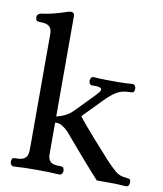

<svg xmlns="http://www.w3.org/2000/svg" viewBox="-82 -795 733 865"><g transform="rotate(10 284.0 -362.5)"><path d="M189 -252Q211 -257 229.5 -266.5Q248 -276 261 -289L345 -375Q351 -382 358.5 -390Q366 -398 367 -405Q368 -412 358.5 -415.5Q349 -419 321 -418Q310 -420 309 -436Q309 -444 313 -450Q317 -456 325 -456Q348 -454 380 -453.5Q412 -453 435 -453Q452 -453 468.5 -454Q485 -455 502 -456Q510 -456 514 -450Q518 -444 518 -436Q517 -423 512.5 -420.5Q508 -418 501 -418Q462 -418 438 -404Q414 -390 384 -359L300 -273Q312 -257 332 -233.5Q352 -210 374 -185Q396 -160 416.5 -137.5Q437 -115 449 -101Q478 -70 497.5 -53.5Q517 -37 546 -35Q554 -34 561 -32.5Q568 -31 568 -17Q568 -9 564.5 -3Q561 3 552 3Q538 2 529.5 1.5Q521 1 509 0.5Q497 0 476.5 0Q456 0 419 0Q384 -38 338.5 -90.5Q293 -143 248 -196Q237 -207 222 -216.5Q207 -226 189 -224V-103Q189 -90 189 -77.5Q189 -65 193.5 -55.5Q198 -46 208.5 -40.5Q219 -35 240 -35Q250 -35 256 -33.5Q262 -32 264 -17Q264 -9 260 -3Q256 3 248 3Q219 1 194 0.5Q169 0 143 0Q116 0 92 0.5Q68 1 39 3Q31 3 27 -3Q23 -9 23 -17Q24 -32 30.5 -33.5Q37 -35 46 -35Q67 -35 77.5 -40.5Q88 -46 92.5 -55.5Q97 -65 97.5 -77.5Q98 -90 98 -103V-590Q98 -603 98 -615.5Q98 -628 93.5 -637.5Q89 -647 78.5 -652.5Q68 -658 47 -658Q38 -658 30.5 -660.5Q23 -663 23 -678Q23 -684 27 -689Q31 -694 39 -696Q73 -701 95 -706.5Q117 -712 131 -716.5Q145 -721 153.5 -724Q162 -727 170 -728Q178 -729 183.5 -725Q189 -721 189 -709Z"/></g></svg>

Font: Alice
Style: Regular
Weight: 400
Designer: Cyreal (www.cyreal.org)
Foundry: Cyreal (www.cyreal.org)
Version: Version 1.010